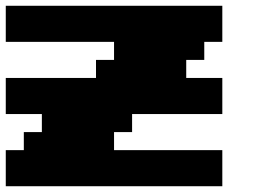

<svg xmlns="http://www.w3.org/2000/svg" viewBox="-20 -645 915 665"><path d="M0 0H750V-125H375V-187.5H437.5V-250H750V-375H625V-437.5H687.5V-500H750V-625H0V-500H375V-437.5H312.5V-375H0V-250H125V-187.5H62.5V-125H0Z"/></svg>

Font: Faithful 32x
Style: Bold
Weight: 400
Foundry: Faithful Resource Pack
Version: Version 1.0; January 27, 2023